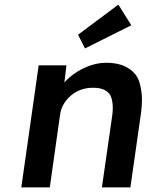

<svg xmlns="http://www.w3.org/2000/svg" viewBox="-20 -809 649 829"><path d="M72 0 147 -527H267L258 -453Q267 -463 278 -473Q311 -502 353.5 -520Q396 -538 438 -538Q498 -538 535 -514Q572 -490 582.5 -452Q593 -414 593 -379Q593 -353 589 -322L543 0H420L465 -313Q467 -330 467 -344Q467 -364 461.5 -385Q456 -406 436 -418Q416 -430 385 -430Q383 -430 380 -430Q353 -430 329.5 -421.5Q306 -413 287.5 -397.5Q269 -382 256.5 -362Q244 -342 240 -318L195 0ZM347 -600 317 -659 491 -789 547 -700Z"/></svg>

Font: Lexend Med
Style: Italic
Weight: 500
Italic angle: -8.13011°
Designer: Bonnie Shaver-Troup, Thomas Jockin
Foundry: Lexend
Version: Version 1.007